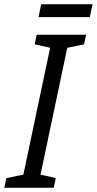

<svg xmlns="http://www.w3.org/2000/svg" viewBox="-71 -876 452 896"><path d="M-51 0 -41 -45 38 -61 163 -653 91 -669 100 -714H331L321 -669L243 -653L118 -61L189 -45L180 0ZM109 -796 121 -856H361L348 -796Z"/></svg>

Font: Noto Sans UI Condensed
Style: Italic
Weight: 400
Width: 3
Italic angle: -12°
Designer: Monotype Design Team
Foundry: Monotype Imaging Inc.
Version: Version 1.901